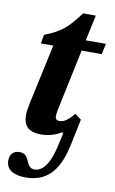

<svg xmlns="http://www.w3.org/2000/svg" viewBox="-92 -642 553 921"><g transform="rotate(10 184.5 -181.5)"><path d="M137 14C176 14 209 3 236 -14L242 -10L227 57C203 164 163 185 136 185C88 185 108 115 52 115C24 115 5 132 5 164C5 212 47 230 101 230C224 230 267 137 288 36L314 -89L283 -112C254 -77 235 -65 214 -65C197 -65 193 -73 193 -86C193 -103 201 -136 201 -136L260 -416H358L369 -468H271L298 -593H236C176 -512 146 -490 69 -459L62 -416H122L59 -125C54 -102 51 -81 51 -64C51 -5 86 14 137 14Z"/></g></svg>

Font: STIX Two Text
Style: Bold Italic
Weight: 700
Italic angle: -12°
Designer: Ross Mills, John Hudson & Paul Hanslow, Tiro Typeworks Ltd; with prior portions MicroPress Inc. and Coen Hoffman, Elsevi
Foundry: Tiro Typeworks Ltd
Version: Version 2.13 b171